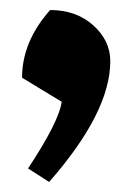

<svg xmlns="http://www.w3.org/2000/svg" viewBox="-20 -171 275 383"><path d="M24 -16 103 32C99.7 58 77.3 102.3 36 165L78 192C159.3 99.3 200 19 200 -49C200 -76.3 188.7 -100.2 166 -120.5C143.3 -140.8 114.7 -151 80 -151C42.7 -109 24 -64 24 -16Z"/></svg>

Font: Oleo Script
Style: Regular
Weight: 400
Designer: Soytutype
Foundry: Soytutype
Version: Version 1.002